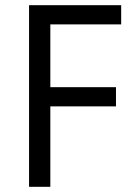

<svg xmlns="http://www.w3.org/2000/svg" viewBox="-20 -720 528 740"><path d="M447 -626H174V-384H427V-310H174V0H92V-700H447Z"/></svg>

Font: A Tai Tham KH New
Style: Regular
Weight: 400
Designer: Sangdang Kengtung
Foundry: Sangdang Kengtung
Version: Version 1.002